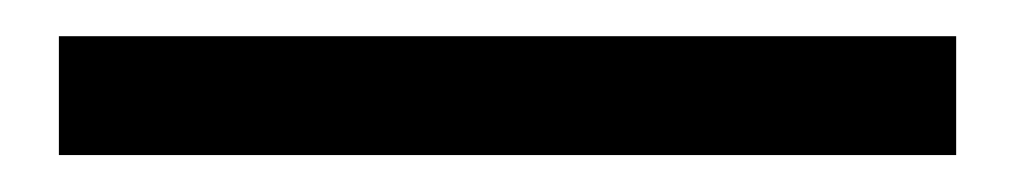

<svg xmlns="http://www.w3.org/2000/svg" viewBox="-20 49 555 105"><path d="M12.2 133.8V68.8H502.9V133.8Z"/></svg>

Font: Akatab SemiBold
Style: Regular
Weight: 600
Designer: SIL Global
Foundry: SIL Global
Version: Version 4.100